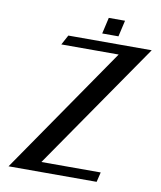

<svg xmlns="http://www.w3.org/2000/svg" viewBox="-90 -894 808 966"><g transform="rotate(10 314.0 -411.5)"><path d="M387 -823 368 -740H451L470 -823ZM468 -650 20 0H470L482 -50H179L628 -700H202L175 -650Z"/></g></svg>

Font: Pfennig
Style: BoldItalic
Weight: 700
Italic angle: -13°
Version: Version 20100423